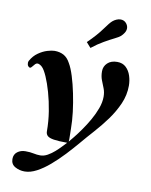

<svg xmlns="http://www.w3.org/2000/svg" viewBox="-101 -813 872 1106"><g transform="rotate(10 334.5 -260.0)"><path d="M120.1 219.2Q89.8 219.2 64.5 205.1Q39.1 190.9 39.1 160.2Q39.1 133.3 58.6 118.4Q78.1 103.5 105.5 103.5Q133.3 103.5 153.3 107.9Q173.3 112.3 192.9 112.3Q214.4 112.3 235.6 100.3Q256.8 88.4 275.9 71.5Q294.9 54.7 309.8 38.6Q324.7 22.5 333.5 13.7Q282.2 13.7 254.9 9.3Q227.5 4.9 217.3 -4.9Q207 -14.6 207 -31.2Q207 -88.9 197.8 -146.7Q188.5 -204.6 174.1 -255.1Q159.7 -305.7 143.8 -341.8Q127.9 -377.9 114.7 -391.1Q109.9 -396.5 101.6 -401.4Q93.3 -406.2 86.4 -406.2Q79.6 -406.2 73.2 -400.1Q66.9 -394 60.1 -384.8Q53.2 -375 46.9 -375Q42 -375 36.4 -381.6Q30.8 -388.2 30.8 -400.4Q30.8 -406.7 33.7 -412.6Q50.8 -443.4 76.7 -461.4Q102.5 -479.5 128.4 -487.3Q154.3 -495.1 170.4 -495.1Q201.2 -495.1 224.1 -482.7Q247.1 -470.2 262.7 -440.9Q278.3 -415 292.2 -370.4Q306.2 -325.7 317.1 -272.5Q328.1 -219.2 334.5 -166.5Q340.8 -113.8 340.8 -71.3Q340.8 -54.7 341.6 -32.5Q342.3 -10.3 341.3 5.4Q349.1 -3.9 366.9 -25.9Q384.8 -47.9 406.2 -78.4Q427.7 -108.9 447.8 -144Q467.8 -179.2 481 -215.1Q494.1 -251 494.1 -283.2Q494.1 -310.1 485.6 -331.5Q477.1 -353 468.3 -375.5Q459.5 -397.9 459.5 -426.8Q459.5 -455.6 480.2 -475.3Q501 -495.1 537.1 -495.1Q568.8 -495.1 588.6 -476.3Q608.4 -457.5 617.4 -429.2Q626.5 -400.9 626.5 -371.6Q626.5 -316.4 604 -265.1Q581.5 -213.9 547.1 -166.7Q512.7 -119.6 475.1 -77.9Q437.5 -36.1 407.2 0Q375 38.1 338.9 76.7Q302.7 115.2 264.9 147.7Q227.1 180.2 190.2 199.7Q153.3 219.2 120.1 219.2ZM370.6 -547.4 344.2 -577.1Q396.5 -627.9 425.5 -668.7Q454.6 -709.5 468.3 -720.7Q477.5 -728.5 489.7 -733.9Q502 -739.3 514.2 -739.3Q523.4 -739.3 532.7 -735.4Q542 -731.4 548.8 -722.2Q558.6 -709 558.6 -695.3Q558.6 -681.2 550.5 -668.5Q542.5 -655.8 532.2 -646.5Q522.9 -638.2 498 -626Q473.1 -613.8 439.7 -594.7Q406.2 -575.7 370.6 -547.4Z"/></g></svg>

Font: Gelasio
Style: Bold Italic
Weight: 700
Italic angle: -8.5°
Designer: Eben Sorkin
Foundry: Eben Sorkin
Version: Version 1.008